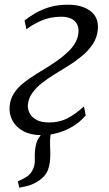

<svg xmlns="http://www.w3.org/2000/svg" viewBox="-20 -580 474 838"><path d="M64 239 58 211.5Q80.5 201.5 95.8 191.8Q111 182 120.5 165.5Q133.5 143.5 132 112.8Q130.5 82 137 51.5Q141.5 30.5 155.5 13Q169.5 -4.5 177.5 -15.5L227.5 -47.5Q208 -25.5 202.8 -1.5Q197.5 22.5 198.5 52.5Q199 63.5 199.2 74.8Q199.5 86 199.5 96.5Q199.5 130.5 190.5 158.2Q181.5 186 152 207Q136 218.5 116.8 226Q97.5 233.5 64 239ZM162 10Q115 10 82.5 -7.2Q50 -24.5 34.5 -53.5Q19 -82.5 22 -116.5Q25 -148.5 41 -173Q57 -197.5 82.2 -217.8Q107.5 -238 137.8 -256.5Q168 -275 199 -294.5Q256.5 -331 288 -365.2Q319.5 -399.5 322.5 -439.5Q324 -461 315.5 -476.2Q307 -491.5 289.5 -499.2Q272 -507 246.5 -507Q198.5 -507 158 -488.8Q117.5 -470.5 95.5 -452L87 -490.5Q106.5 -506 133.5 -522Q160.5 -538 196 -548.8Q231.5 -559.5 276.5 -559.5Q338 -559.5 374.8 -531.8Q411.5 -504 407 -451.5Q404 -416 385.2 -387.8Q366.5 -359.5 338.2 -336Q310 -312.5 278.2 -292.8Q246.5 -273 217 -255Q189 -238 163.2 -217.8Q137.5 -197.5 120.8 -173.8Q104 -150 101.5 -122Q100.5 -102 110 -84.5Q119.5 -67 140.5 -56.2Q161.5 -45.5 195 -45.5Q239.5 -45.5 274.5 -63.8Q309.5 -82 346.5 -115.5L354 -76Q327 -45 293.8 -26Q260.5 -7 226.5 1.5Q192.5 10 162 10Z"/></svg>

Font: Merriweather 36pt Light
Style: Italic
Weight: 300
Italic angle: -7.8°
Version: Version 2.101